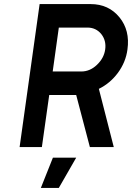

<svg xmlns="http://www.w3.org/2000/svg" viewBox="-20 -720 647 940"><path d="M180 200H268L353 52H239ZM268 -585H408Q450 -585 476 -553Q501 -521 495 -478Q489 -435 454 -402Q420 -370 378 -370H238ZM174 -700 76 0H185L221 -255H353L420 0H537L464 -285Q519 -312 557 -363Q596 -416 604 -478Q617 -571 565 -635Q512 -700 424 -700Z"/></svg>

Font: Unageo
Style: SemiBold-Italic
Weight: 600
Designer: Richard Sepsi
Foundry: Richard Sepsi
Version: Version 2.000